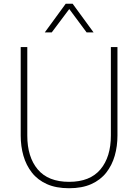

<svg xmlns="http://www.w3.org/2000/svg" viewBox="-20 -990 734 1020"><path d="M347 10Q278 10 229 -12Q180 -34 149.5 -73Q119 -112 104.5 -162.5Q90 -213 90 -270V-740H125V-270Q125 -156 180.5 -90Q236 -24 347 -24Q458 -24 513.5 -90Q569 -156 569 -270V-740H604V-270Q604 -213 589.5 -162.5Q575 -112 544.5 -73Q514 -34 465 -12Q416 10 347 10ZM255 -818H218L329 -970H366L477 -818H440L348 -942Z"/></svg>

Font: Be Vietnam Pro Variable Thin
Style: Regular
Weight: 100
Designer: Lam Bao, Tony Le, Vietanh Nguyen
Foundry: Yellow Type Foundry
Version: Version 1.002